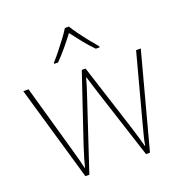

<svg xmlns="http://www.w3.org/2000/svg" viewBox="-136 -883 956 1003"><g transform="rotate(-20 342.5 -381.0)"><path d="M380 -388Q372 -414 365.5 -434.5Q359 -455 351 -482H349Q335 -432 320 -388L191 1H169L16 -527H45L150 -156Q163 -110 169 -87Q175 -64 180 -41H182Q188 -64 194.5 -87Q201 -110 216 -156L341 -527H362L481 -157Q504 -84 515 -41H517Q520 -64 526.5 -88.5Q533 -113 544 -156L643 -527H669L528 1H506ZM355 -763Q367 -743 387 -715.5Q407 -688 429 -660.5Q451 -633 469 -612V-606H448Q420 -634 392.5 -668.5Q365 -703 344 -731Q323 -703 294.5 -668.5Q266 -634 238 -606H217V-612Q236 -633 258 -660.5Q280 -688 300.5 -715.5Q321 -743 333 -763Z"/></g></svg>

Font: Noto Sans Cherokee Thin
Style: Regular
Weight: 100
Designer: Monotype Design Team
Foundry: Monotype Imaging Inc.
Version: Version 2.001; ttfautohint (v1.8.4.7-5d5b)